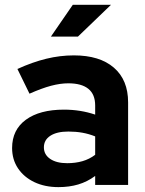

<svg xmlns="http://www.w3.org/2000/svg" viewBox="-20 -758 595 787"><path d="M219.6 9Q163.9 9 120.9 -11.4Q78 -31.9 53.8 -68Q29.6 -104.2 29.6 -151.3Q29.6 -225.9 86.1 -267.2Q142.6 -308.6 242.4 -308.6Q309.8 -308.6 370.1 -288.2V-325.6Q370.1 -371.3 342.2 -393.9Q314.3 -416.5 260 -416.5Q227.3 -416.5 189.1 -406.4Q150.9 -396.2 100.9 -374L51.4 -475.3Q113.3 -503.5 169.6 -517.2Q226 -531 282.8 -531Q388.5 -531 446.8 -480.7Q505.1 -430.3 505.1 -338.4V0H370.1V-36.8Q337.6 -12.8 300.6 -1.9Q263.7 9 219.6 9ZM159.9 -154Q159.9 -124.2 185.8 -106.6Q211.6 -89.1 255.5 -89.1Q289 -89.1 317.8 -97.3Q346.6 -105.6 370.1 -123.5V-198.9Q344.8 -209.1 317.7 -214Q290.6 -218.8 260.2 -218.8Q213.1 -218.8 186.5 -201.6Q159.9 -184.4 159.9 -154ZM188.6 -607.9 278.3 -738.2H434.8L299.4 -607.9Z"/></svg>

Font: Red Hat Display VF
Style: Regular
Weight: 300
Designer: Pentagram, MCKL
Foundry: Pentagram, MCKL
Version: Version 1.023